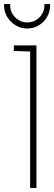

<svg xmlns="http://www.w3.org/2000/svg" viewBox="-51 -923 266 943"><path d="M17 -673 97 -670V0H128V-700H17ZM195 -903H167V-896Q167 -862 142.5 -837.5Q118 -813 83 -813Q49 -813 24 -837.5Q-1 -862 -1 -896V-903H-31V-896Q-31 -865 -15.5 -839.5Q0 -814 26 -798.5Q52 -783 83 -783Q114 -783 139.5 -798.5Q165 -814 180 -839.5Q195 -865 195 -896Z"/></svg>

Font: Advent Pro ExtraLight
Style: Regular
Weight: 250
Version: Version 3.000